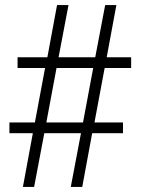

<svg xmlns="http://www.w3.org/2000/svg" viewBox="-20 -734 553 754"><path d="M70 0 109 -211H17V-253H117L157 -467H49V-509H166L204 -714H249L210 -509H354L393 -714H437L399 -509H495V-467H391L351 -253H463V-211H342L303 0H258L298 -211H154L114 0ZM162 -253H306L346 -467H202Z"/></svg>

Font: Noto Serif Tamil SemiCondensed Light
Style: Regular
Weight: 300
Width: 4
Designer: Indian Type Foundry, Tom Grace, and the Monotype Design Team
Foundry: Monotype Imaging Inc.
Version: Version 2.004; ttfautohint (v1.8.4.7-5d5b)